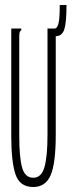

<svg xmlns="http://www.w3.org/2000/svg" viewBox="-20 -737 290 768"><path d="M113 11Q59 11 42 -39.5Q25 -90 25 -195V-623H65V-616Q59 -612 58 -605Q57 -598 57 -582V-194Q57 -107 68.5 -66.5Q80 -26 113 -26Q146 -26 158 -69Q170 -112 170 -197V-623H203V-198Q203 -83 182.5 -36Q162 11 113 11ZM201 -592 199 -623Q208 -623 213.5 -641.5Q219 -660 219 -717H246Q246 -646 237 -619Q228 -592 201 -592Z"/></svg>

Font: Inconsolata UltraCondensed Light
Style: Regular
Weight: 300
Width: 1
Monospace: yes
Designer: Raph Levien, Cyreal, Brenton Simpson
Foundry: Raph Levien, Cyreal, Google
Version: Version 3.001; ttfautohint (v1.8.2.53-6de2)